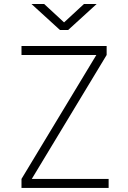

<svg xmlns="http://www.w3.org/2000/svg" viewBox="-20 -918 626 938"><path d="M85 0V-43.9L450.7 -649.4H85V-693.4H501V-649.4L135.3 -43.9H510.7V0ZM272.9 -771.5 133.8 -898.4H195.8L293 -808.6L390.1 -898.4H452.1L313 -771.5Z"/></svg>

Font: Cascadia Code ExtraLight
Style: Regular
Weight: 200
Monospace: yes
Designer: Aaron Bell
Foundry: Saja Typeworks
Version: Version 2407.024; ttfautohint (v1.8.4)